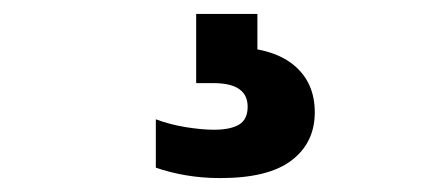

<svg xmlns="http://www.w3.org/2000/svg" viewBox="-20 -30 626 276"><path d="M296.5 226Q271 226 247.5 222Q224 218 204 211V141.5Q224 149 247.2 152.8Q270.5 156.5 287.5 156.5Q311.5 156.5 323.8 149Q336 141.5 336 123.5Q336 89.5 287 89.5H262V-10H350V62.5L308.5 37.5Q369.5 37.5 401 62.5Q432.5 87.5 432.5 131.5Q432.5 175 399.2 200.5Q366 226 296.5 226Z"/></svg>

Font: Encode Sans Condensed Thin ExtraBold
Style: Regular
Weight: 800
Version: Version 3.002